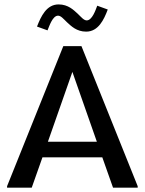

<svg xmlns="http://www.w3.org/2000/svg" viewBox="-20 -862 665 882"><path d="M150 -740 198.3 -722.5C206.7 -742.5 221.7 -790 246.7 -790C260 -790 271.7 -775 288.3 -759.2C306.7 -742.5 331.7 -716.7 375.8 -716.7C431.7 -716.7 457.5 -771.7 475 -818.3L426.7 -835.8C419.2 -815.8 403.3 -768.3 378.3 -768.3C365 -768.3 353.3 -783.3 336.7 -799.2C318.3 -815.8 293.3 -841.7 249.2 -841.7C193.3 -841.7 168.3 -786.7 150 -740ZM612.5 0V-6.7L354.2 -650H270.8L12.5 -6.7V0H125.8L175 -139.2H450L499.2 0ZM425 -210.8H200L312.5 -531.7Z"/></svg>

Font: Boon Medium
Style: Regular
Weight: 500
Designer: Sungsit Sawaiwan
Foundry: FontUni
Version: Version 2.0